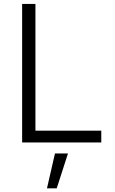

<svg xmlns="http://www.w3.org/2000/svg" viewBox="-20 -748 604 1008"><path d="M96.2 0V-727.5H166V-62H511.7V0ZM226.6 240.7 268.6 57.6H336.9L277.8 240.7Z"/></svg>

Font: Inter Light
Style: Regular
Weight: 300
Designer: Rasmus Andersson
Foundry: rsms
Version: Version 4.000;git-a52131595